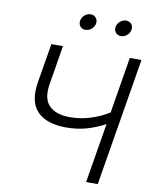

<svg xmlns="http://www.w3.org/2000/svg" viewBox="-99 -1003 851 1076"><g transform="rotate(10 326.5 -465.0)"><path d="M302.7 -281.7Q191.4 -281.7 137.9 -336.4Q84.5 -391.1 103.5 -505.9L140.6 -727.5H206.5L169.9 -505.9Q155.8 -420.9 194.6 -381.6Q233.4 -342.3 313 -342.3Q371.6 -342.3 427.5 -359.4Q483.4 -376.5 534.2 -407.7L586.9 -727.5H653.3L532.7 0H466.3L522.9 -339.8Q474.6 -313.5 420.2 -297.6Q365.7 -281.7 302.7 -281.7ZM314 -839.4Q295.4 -839.4 284.4 -852.5Q273.4 -865.7 276.4 -884.8Q279.3 -903.8 294.7 -917Q310.1 -930.2 329.1 -930.2Q347.7 -930.2 358.9 -917Q370.1 -903.8 367.2 -884.8Q364.3 -865.7 348.6 -852.5Q333 -839.4 314 -839.4ZM516.1 -839.4Q497.1 -839.4 486.1 -852.5Q475.1 -865.7 478 -884.8Q481.4 -903.8 496.8 -917Q512.2 -930.2 530.8 -930.2Q549.8 -930.2 561 -917Q572.3 -903.8 568.8 -884.8Q565.9 -865.7 550.3 -852.5Q534.7 -839.4 516.1 -839.4Z"/></g></svg>

Font: Inter Display Light
Style: Italic
Weight: 300
Italic angle: -9.39999°
Designer: Rasmus Andersson
Foundry: rsms
Version: Version 4.000;git-a52131595